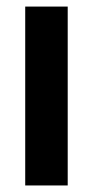

<svg xmlns="http://www.w3.org/2000/svg" viewBox="-20 -567 284 587"><path d="M187 0H57.1V-546.9H187Z"/></svg>

Font: Open Sans Condensed
Style: Regular
Weight: 400
Width: 3
Designer: Monotype Design Team
Foundry: Monotype Imaging Inc.
Version: Version 3.000